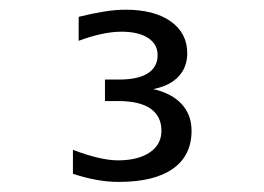

<svg xmlns="http://www.w3.org/2000/svg" viewBox="-20 -636 540 392"><path d="M293 -454.1Q331.1 -445.3 351.1 -423.3Q371.1 -401.4 371.1 -369.1Q371.1 -318.4 333 -291.5Q294.9 -264.6 222.7 -264.6Q199.2 -264.6 175.8 -269Q152.3 -273.4 128.9 -281.2V-330.1Q157.2 -319.3 180.2 -314Q203.1 -308.6 220.7 -308.6Q261.7 -308.6 285.6 -324.7Q309.6 -340.8 309.6 -369.1Q309.6 -398.4 287.6 -414.1Q265.6 -429.7 220.7 -429.7H194.3V-473.6H223.6Q261.7 -473.6 281.7 -486.3Q301.8 -499 301.8 -523.4Q301.8 -545.9 282.2 -558.6Q262.7 -571.3 227.5 -571.3Q209 -571.3 186.5 -566.4Q164.1 -561.5 140.6 -552.7V-601.6Q168 -608.4 191.9 -612.3Q215.8 -616.2 236.3 -616.2Q294.9 -616.2 328.6 -592.3Q362.3 -568.4 362.3 -527.3Q362.3 -499 344.7 -480Q327.1 -460.9 293 -454.1Z"/></svg>

Font: BabelStone Xiangqi
Style: Regular
Weight: 400
Designer: Andrew West
Foundry: BabelStone
Version: Version 11.000 June 09, 2018